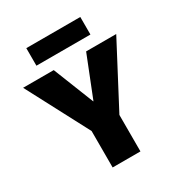

<svg xmlns="http://www.w3.org/2000/svg" viewBox="-214 -1086 1153 1232"><g transform="rotate(-30 363.0 -470.0)"><path d="M163 -810V-940H563V-810ZM364 -430H366L485 -730H708L466 -270V0H260V-270L18 -730H245Z"/></g></svg>

Font: M PLUS 1p Black
Style: Regular
Weight: 900
Version: Version 1.061